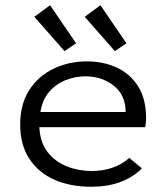

<svg xmlns="http://www.w3.org/2000/svg" viewBox="-20 -702 640 732"><path d="M327 10Q247 10 186 -17.5Q125 -45 91 -98Q57 -151 57 -227Q57 -305 91.5 -358.5Q126 -412 184 -440Q242 -468 311 -468Q374 -468 425 -444.5Q476 -421 506.5 -373Q537 -325 537 -250Q537 -242 536 -233.5Q535 -225 534 -217H130Q133 -158 162 -121.5Q191 -85 235.5 -67.5Q280 -50 329 -50Q372 -50 408.5 -62.5Q445 -75 473 -100L521 -60Q451 10 327 10ZM134 -275H459Q459 -339 414 -375Q369 -411 305 -411Q268 -411 231.5 -397Q195 -383 168.5 -353Q142 -323 134 -275ZM226 -507 111 -638 171 -682 270 -537ZM418 -507 303 -638 363 -682 462 -537Z"/></svg>

Font: Inconsolata Expanded
Style: Regular
Weight: 400
Width: 7
Monospace: yes
Designer: Raph Levien, Cyreal, Brenton Simpson
Foundry: Raph Levien, Cyreal, Google
Version: Version 3.000; ttfautohint (v1.8.2.53-6de2)